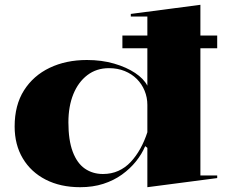

<svg xmlns="http://www.w3.org/2000/svg" viewBox="-20 -765 956 800"><path d="M490 -617H885V-564H490ZM815 -745V-34H885V-23L594 15V-149L585 -156Q571 -123 546.5 -92.5Q522 -62 488 -37.5Q454 -13 410.5 1Q367 15 314 15Q232 15 170.5 -16.5Q109 -48 75 -105Q41 -162 41 -238Q41 -327 80 -388.5Q119 -450 187 -482.5Q255 -515 342 -515Q404 -515 455.5 -500Q507 -485 543 -461Q579 -437 594 -408V-696H525V-707ZM434 -481Q382 -481 344 -452Q306 -423 285.5 -372.5Q265 -322 265 -255Q265 -181 283 -133Q301 -85 333.5 -62.5Q366 -40 409 -40Q444 -40 473 -53Q502 -66 524.5 -90Q547 -114 564.5 -145.5Q582 -177 594 -214V-328Q594 -359 582.5 -387Q571 -415 550 -436Q529 -457 499.5 -469Q470 -481 434 -481Z"/></svg>

Font: Kalnia SemiExpanded Medium
Style: Regular
Weight: 500
Width: 6
Designer: Frida Medrano
Foundry: Frida Medrano
Version: Version 1.105